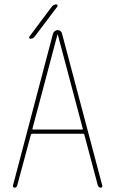

<svg xmlns="http://www.w3.org/2000/svg" viewBox="-20 -870 540 890"><path d="M130.9 -275.4Q128.9 -270.5 133.8 -269.5H360.4Q366.2 -269.5 363.3 -275.4L248 -709Q248 -710 247.1 -710Q246.1 -710 246.1 -709ZM46.9 0Q43.9 0 41.5 -2.9Q39.1 -5.9 40 -9.8L225.6 -713.9Q227.5 -720.7 233.9 -725.6Q240.2 -730.5 247.6 -730.5Q254.9 -730.5 260.7 -725.6Q266.6 -720.7 267.6 -713.9L454.1 -9.8Q455.1 -5.9 453.1 -2.9Q451.2 0 447.3 0Q438.5 0 433.6 -9.8L371.1 -245.1Q370.1 -250 365.2 -250H128.9Q125 -250 123 -245.1L59.6 -9.8Q56.6 0 46.9 0ZM121.1 -690.4Q117.2 -690.4 115.7 -693.8Q114.3 -697.3 116.2 -700.2L220.7 -839.8Q229.5 -849.6 241.2 -849.6Q245.1 -849.6 246.6 -846.2Q248 -842.8 246.1 -839.8L140.6 -700.2Q132.8 -690.4 121.1 -690.4Z"/></svg>

Font: Rounded Mgen+ 1mn thin
Style: Regular
Weight: 100
Designer: [Source Han Sans]
Ryoko NISHIZUKA  (kana & ideographs); Paul D. Hunt (Latin, Greek & Cyrillic); Wenlong ZHANG  (bopomofo
Version: Version 1.059.20150602